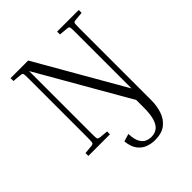

<svg xmlns="http://www.w3.org/2000/svg" viewBox="-246 -822 1187 1187"><g transform="rotate(-45 347.5 -228.5)"><path d="M593 -650Q577 -649 574 -642.5Q571 -636 571 -601V31Q571 79 557 123Q543 167 508.5 195Q474 223 413 223Q382 223 351.5 212Q321 201 299.5 172.5Q278 144 273 94L323 79Q325 127 338.5 151.5Q352 176 371.5 184.5Q391 193 411 193Q440 193 461 178.5Q482 164 494 128.5Q506 93 506 31V-35L164 -630V-79Q164 -45 167 -38.5Q170 -32 186 -30L241 -25V0H52V-25L107 -30Q123 -32 126 -38.5Q129 -45 129 -79V-601Q129 -636 126 -642.5Q123 -649 107 -650L52 -655V-680H206L536 -106V-601Q536 -636 533 -642.5Q530 -649 514 -650L459 -655V-680H648V-655Z"/></g></svg>

Font: Inria Serif Light
Style: Regular
Weight: 300
Designer: Black Foundry Team
Foundry: Black Foundry
Version: Version 1.000; ttfautohint (v1.8.3)